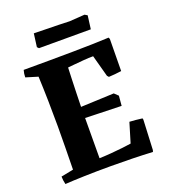

<svg xmlns="http://www.w3.org/2000/svg" viewBox="-148 -924 913 1038"><g transform="rotate(-20 308.5 -405.5)"><path d="M49 7Q43 -17 43 -38L114 -52Q115 -113 116 -177Q117 -241 117 -300Q117 -371 115.5 -445.5Q114 -520 111 -588L42 -609Q42 -630 48 -650Q205 -650 333.5 -651.5Q462 -653 539 -657L543 -648L541 -464Q523 -461 504.5 -459.5Q486 -458 468 -457L460 -466L426 -591Q401 -591 370 -588.5Q339 -586 313.5 -583.5Q288 -581 278 -580Q277 -553 275.5 -515Q274 -477 273 -435Q272 -393 271 -356L462 -364L484 -343L479 -286L271 -292L270 -61Q304 -62 340 -65Q376 -68 406.5 -71.5Q437 -75 455 -78L489 -191Q525 -189 562 -184L564 -176L556 -4L553 6Q500 3 436 1.5Q372 0 312 0Q230 0 161 2Q92 4 49 7ZM166 -732 157 -741 167 -817Q198 -816 236.5 -815.5Q275 -815 311 -814Q347 -813 371 -812L459 -818L474 -809L464 -732Z"/></g></svg>

Font: Labrada
Style: Bold
Weight: 700
Designer: Mercedes Jáuregui
Foundry: Omnibus-Type Team
Version: Version 1.000; ttfautohint (v1.8.4.7-5d5b)